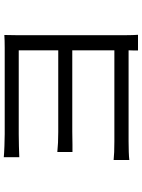

<svg xmlns="http://www.w3.org/2000/svg" viewBox="116 -858 767 1040"><g transform="rotate(-90 500.0 -338.5)"><path d="M831 25H746Q746 17 746 6Q747 -9 747 -26H254Q224 -26 196.5 -25Q169 -24 153 -22V-107Q189 -103 253 -103H747V-331H306Q269 -331 236 -330Q211 -330 196 -330V-412Q243 -407 304 -407H747V-621H293Q269 -621 228 -620Q187 -619 168 -618V-702Q188 -700 228.5 -698.5Q269 -697 293 -697H760Q802 -697 830 -699Q829 -677 829 -639V-35Q829 -4 831 25Z"/></g></svg>

Font: Noto Sans CJK KR Regular (TTF)
Style: Regular
Weight: 400
Designer: Ryoko NISHIZUKA 西塚涼子 (kana & ideographs); Paul D. Hunt (Latin, Greek & Cyrillic); Wenlong ZHANG 张文龙 (bopomofo); Sandoll 
Foundry: Adobe Systems Incorporated
Version: Version 1.004;PS 1.004;hotconv 1.0.82;makeotf.lib2.5.63406